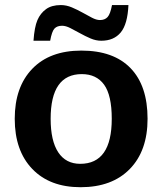

<svg xmlns="http://www.w3.org/2000/svg" viewBox="-20 -741 651 770"><path d="M571.8 -264.6Q571.8 -136.2 500.5 -63.2Q429.2 9.8 303.2 9.8Q179.7 9.8 109.4 -63.5Q39.1 -136.7 39.1 -264.6Q39.1 -392.1 109.4 -465.1Q179.7 -538.1 306.2 -538.1Q435.5 -538.1 503.7 -467.5Q571.8 -397 571.8 -264.6ZM428.2 -264.6Q428.2 -358.9 397.5 -401.4Q366.7 -443.8 308.1 -443.8Q183.1 -443.8 183.1 -264.6Q183.1 -176.3 213.6 -130.1Q244.1 -84 301.8 -84Q428.2 -84 428.2 -264.6ZM386.2 -577.6Q364.7 -577.6 343 -586.9Q321.3 -596.2 300.8 -607.7Q280.3 -619.1 262 -628.4Q243.7 -637.7 229 -637.7Q209 -637.7 198.5 -626.5Q188 -615.2 181.2 -577.6H114.3Q118.2 -632.8 130.1 -660.4Q142.1 -688 164.6 -704.3Q187 -720.7 224.1 -720.7Q246.1 -720.7 268.1 -711.4Q290 -702.1 310.5 -690.7Q331.1 -679.2 348.9 -669.9Q366.7 -660.6 380.9 -660.6Q400.4 -660.6 411.4 -672.6Q422.4 -684.6 429.2 -720.7H495.1Q491.7 -644 464.1 -610.8Q436.5 -577.6 386.2 -577.6Z"/></svg>

Font: Arial
Style: Bold
Weight: 700
Designer: Steve Matteson
Foundry: Ascender Corporation
Version: Version 2.00.3